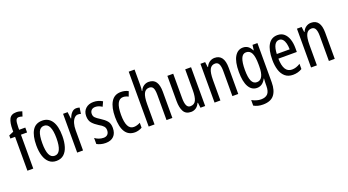

<svg xmlns="http://www.w3.org/2000/svg" viewBox="-65 -1511 4522 2498"><g transform="rotate(-20 2196.0 -262.5)"><path d="M240 -469H155V0H74V-469H9V-512L74 -540V-571Q74 -664 99.5 -714.5Q125 -765 196 -765Q218 -765 236.5 -761Q255 -757 276 -749L255 -684Q242 -689 229.5 -691.5Q217 -694 206 -694Q177 -694 166.5 -668Q156 -642 155 -574V-537H240Z M656 -269Q656 -186 636.5 -123Q617 -60 577 -25Q537 10 474 10Q415 10 375 -25Q335 -60 315 -122.5Q295 -185 295 -269Q295 -402 339 -474.5Q383 -547 476 -547Q562 -547 609 -476.5Q656 -406 656 -269ZM378 -269Q378 -166 401.5 -113.5Q425 -61 476 -61Q574 -61 574 -269Q574 -476 476 -476Q424 -476 401 -424.5Q378 -373 378 -269Z M947 -547Q971 -547 993 -540L981 -456Q964 -463 941 -463Q913 -463 890.5 -439Q868 -415 856 -374Q844 -333 844 -280V0H763V-537H826L837 -445H842Q859 -492 885.5 -519.5Q912 -547 947 -547Z M1309 -144Q1309 -70 1269 -30Q1229 10 1157 10Q1120 10 1089 1.5Q1058 -7 1035 -20V-104Q1057 -86 1089 -74.5Q1121 -63 1154 -63Q1189 -63 1209 -83.5Q1229 -104 1229 -141Q1229 -173 1210.5 -195Q1192 -217 1147 -242Q1097 -273 1066 -308.5Q1035 -344 1035 -406Q1035 -470 1076.5 -508.5Q1118 -547 1185 -547Q1252 -547 1308 -512L1278 -447Q1257 -461 1234 -469.5Q1211 -478 1186 -478Q1152 -478 1132.5 -459Q1113 -440 1113 -408Q1113 -376 1132 -356Q1151 -336 1198 -307Q1248 -276 1278.5 -241Q1309 -206 1309 -144Z M1562 10Q1384 10 1384 -265Q1384 -397 1428.5 -472Q1473 -547 1564 -547Q1596 -547 1621 -540.5Q1646 -534 1667 -522L1642 -455Q1604 -475 1570 -475Q1467 -475 1467 -266Q1467 -61 1571 -61Q1593 -61 1615.5 -67.5Q1638 -74 1661 -86V-18Q1640 -5 1612.5 2.5Q1585 10 1562 10Z M1834 -545Q1834 -501 1828 -465H1834Q1849 -504 1880.5 -525.5Q1912 -547 1949 -547Q2018 -547 2049.5 -500Q2081 -453 2081 -364V0H2000V-348Q2000 -416 1984.5 -445Q1969 -474 1932 -474Q1880 -474 1857 -427Q1834 -380 1834 -279V0H1753V-760H1834Z M2535 -537V0H2470L2461 -72H2455Q2438 -32 2407.5 -11Q2377 10 2339 10Q2266 10 2236.5 -43.5Q2207 -97 2207 -187V-537H2288V-202Q2288 -131 2304 -97Q2320 -63 2354 -63Q2410 -63 2432 -109Q2454 -155 2454 -251V-537Z M2862 -547Q2993 -547 2993 -364V0H2912V-348Q2912 -411 2896 -443Q2880 -475 2844 -475Q2792 -475 2769 -429Q2746 -383 2746 -279V0H2665V-537H2730L2739 -464H2744Q2761 -504 2792.5 -525.5Q2824 -547 2862 -547Z M3255 -547Q3293 -547 3321.5 -528Q3350 -509 3372 -466H3377L3386 -537H3454V6Q3454 118 3406 179Q3358 240 3251 240Q3214 240 3183.5 232.5Q3153 225 3124 209V132Q3192 168 3249 168Q3311 168 3342 135.5Q3373 103 3373 25V9Q3373 -8 3374 -29.5Q3375 -51 3377 -75H3373Q3330 10 3252 10Q3179 10 3138.5 -60Q3098 -130 3098 -266Q3098 -406 3140 -476.5Q3182 -547 3255 -547ZM3272 -475Q3225 -475 3203 -421.5Q3181 -368 3181 -265Q3181 -159 3204 -110Q3227 -61 3275 -61Q3373 -61 3373 -245V-270Q3373 -377 3349 -426Q3325 -475 3272 -475Z M3733 -546Q3788 -546 3824 -514.5Q3860 -483 3878 -429.5Q3896 -376 3896 -309V-253H3641Q3644 -59 3760 -59Q3789 -59 3817.5 -68Q3846 -77 3876 -96V-24Q3820 10 3751 10Q3683 10 3641 -26.5Q3599 -63 3580 -125Q3561 -187 3561 -265Q3561 -402 3604.5 -474Q3648 -546 3733 -546ZM3733 -480Q3692 -480 3669 -440Q3646 -400 3642 -317H3820Q3820 -361 3811 -398Q3802 -435 3782.5 -457.5Q3763 -480 3733 -480Z M4198 -547Q4329 -547 4329 -364V0H4248V-348Q4248 -411 4232 -443Q4216 -475 4180 -475Q4128 -475 4105 -429Q4082 -383 4082 -279V0H4001V-537H4066L4075 -464H4080Q4097 -504 4128.5 -525.5Q4160 -547 4198 -547Z"/></g></svg>

Font: Noto Sans Malayalam ExtraCondensed
Style: Regular
Weight: 400
Width: 2
Designer: Jelle Bosma - Monotype Design Team
Foundry: Monotype Imaging Inc.
Version: Version 2.104; ttfautohint (v1.8.4.7-5d5b)